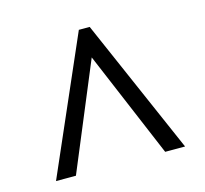

<svg xmlns="http://www.w3.org/2000/svg" viewBox="-74 -797 658 615"><g transform="rotate(-15 255.0 -489.5)"><path d="M40 -265 236 -714H272L468 -265H402L253 -618L106 -265Z"/></g></svg>

Font: Noto Serif Bengali SemiCondensed SemiBold
Style: Regular
Weight: 600
Width: 4
Designer: Juan Bruce, Universal Thirst, Indian Type Foundry and the Monotype Design Team.
Foundry: Monotype Imaging Inc.
Version: Version 2.003; ttfautohint (v1.8.4.7-5d5b)